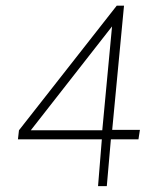

<svg xmlns="http://www.w3.org/2000/svg" viewBox="-20 -638 508 658"><path d="M316 0 329 -160.5H41.5L45 -191.5L380 -618.5H405L364.5 -193H459.5L454.5 -160.5H360L346 0ZM85.5 -191.5H330.5L364 -547.5Z"/></svg>

Font: Karla ExtraLight
Style: Italic
Weight: 250
Italic angle: -8°
Designer: Jonathan Pinhorn
Version: Version 2.004;gftools[0.9.33]